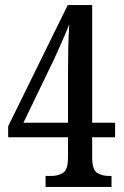

<svg xmlns="http://www.w3.org/2000/svg" viewBox="-20 -734 486 754"><path d="M159 0V-43H181Q209 -43 228 -55.5Q247 -68 247 -115V-195H12V-238L246 -714H342V-252H432V-195H342V-115Q342 -68 361 -55.5Q380 -43 408 -43H418V0ZM72 -252H247V-440Q247 -484 248 -538.5Q249 -593 252 -639Q246 -622 233 -592.5Q220 -563 206.5 -532.5Q193 -502 182 -480Z"/></svg>

Font: Noto Serif Lao ExtraCondensed Medium
Style: Regular
Weight: 500
Width: 2
Designer: Monotype Design Team
Foundry: Monotype Imaging Inc.
Version: Version 2.003; ttfautohint (v1.8.4.7-5d5b)